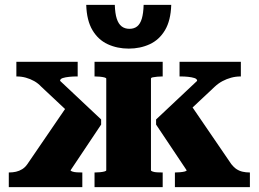

<svg xmlns="http://www.w3.org/2000/svg" viewBox="-20 -766 1059 786"><path d="M1003 0H696V-60H699Q707 -60 718 -61Q729 -62 736.5 -64Q744 -66 744 -69L619 -256V-277L787 -435Q787 -443 776 -446.5Q765 -450 750 -451.5Q735 -453 722 -453H715V-513H966V-453H964Q945 -453 926.5 -448Q908 -443 891 -434Q874 -425 859 -411L714 -275L752 -350L927 -94Q937 -81 948.5 -73.5Q960 -66 973.5 -63Q987 -60 1001 -60H1003ZM16 0V-60H18Q32 -60 45.5 -63Q59 -66 71 -73.5Q83 -81 92 -94L267 -350L294 -275L149 -411Q136 -425 120 -434Q104 -443 86 -448Q68 -453 49 -453H47V-513H298V-453H291Q279 -453 263.5 -451.5Q248 -450 237 -446.5Q226 -443 226 -435L394 -277V-256L269 -69Q269 -66 277 -63.5Q285 -61 295.5 -60.5Q306 -60 314 -60H317V0ZM367 -453V-513H646V-453H643Q634 -453 623.5 -452Q613 -451 605.5 -449.5Q598 -448 598 -444V-69Q598 -66 605.5 -63.5Q613 -61 623.5 -60.5Q634 -60 643 -60H646V0H367V-60H370Q379 -60 389.5 -61Q400 -62 407.5 -64Q415 -66 415 -69V-444Q415 -447 407.5 -449Q400 -451 389.5 -452Q379 -453 370 -453ZM507 -567Q460 -567 421 -585Q382 -603 358.5 -642.5Q335 -682 333 -746H450Q451 -711 458 -689.5Q465 -668 478 -658Q491 -648 510 -648Q529 -648 541.5 -658Q554 -668 560.5 -689.5Q567 -711 568 -746H681Q679 -682 655.5 -642.5Q632 -603 593 -585Q554 -567 507 -567Z"/></svg>

Font: Roboto Serif 36pt
Style: Bold
Weight: 700
Version: Version 1.008